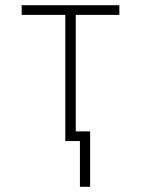

<svg xmlns="http://www.w3.org/2000/svg" viewBox="-20 -540 540 735"><path d="M286 175V0H230V-483H63V-520H437V-483H270V-37H325V175Z"/></svg>

Font: Iosevka Curly Extralight
Style: Regular
Weight: 200
Monospace: yes
Designer: Belleve Invis
Foundry: Belleve Invis
Version: Version 22.1.2; ttfautohint (v1.8.4)